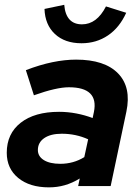

<svg xmlns="http://www.w3.org/2000/svg" viewBox="-20 -782 588 807"><path d="M185.5 5.5Q104.7 5.5 56.5 -34.1Q8.4 -73.6 8.4 -139.9Q8.4 -220 66.9 -266Q125.5 -312 228.4 -312Q264.8 -312 300.9 -305.1Q337.1 -298.2 369.3 -285.8L374.7 -311.2Q395.8 -415.2 269.4 -415.2Q217.1 -415.2 122.5 -381.5L88.7 -487.1Q147.6 -509.8 200.2 -520.6Q252.9 -531.4 299.7 -531.4Q420 -531.4 476.3 -473.4Q532.6 -415.4 511.3 -313.2L445.1 0H308.5L315.2 -31.8Q283.5 -12.4 251.9 -3.5Q220.4 5.5 185.5 5.5ZM233.5 -93.5Q288.8 -93.5 334.3 -121.6L350.5 -196.5Q298.8 -219.9 239.6 -219.9Q193 -219.9 166.1 -201.6Q139.2 -183.2 139.2 -151.4Q139.2 -124.7 164.3 -109.1Q189.4 -93.5 233.5 -93.5ZM322.6 -600.2Q252.4 -600.2 210.8 -639.1Q169.3 -678 167 -744.4L250 -761.8Q253.3 -721.1 272 -700.4Q290.7 -679.7 324.6 -679.7Q386.9 -679.7 425.4 -755L510.5 -728.3Q482.4 -666 433.7 -633.1Q385 -600.2 322.6 -600.2Z"/></svg>

Font: Red Hat Display VF
Style: Italic
Weight: 300
Italic angle: -12°
Designer: Pentagram, MCKL
Foundry: Pentagram, MCKL
Version: Version 1.010